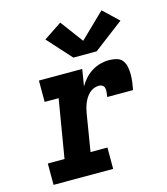

<svg xmlns="http://www.w3.org/2000/svg" viewBox="-115 -866 830 955"><g transform="rotate(-15 300.0 -388.5)"><path d="M42 0V-110H128L178 -410H106V-520H329L315 -434Q327 -455 343.5 -473Q360 -491 380.5 -503.5Q401 -516 423.5 -522Q446 -528 468 -528Q488 -528 507 -523Q526 -518 537 -503.5Q548 -489 551.5 -470Q555 -451 555 -431.5Q555 -412 552.5 -392.5Q550 -373 546 -353H413Q414 -360 415 -367Q416 -374 416.5 -381.5Q417 -389 416 -395.5Q415 -402 411 -407.5Q407 -413 400.5 -415.5Q394 -418 387 -418Q374 -418 361 -413Q348 -408 337.5 -398Q327 -388 319.5 -376Q312 -364 307 -351.5Q302 -339 298.5 -326Q295 -313 293 -300L262 -110H349V0ZM301 -586 190 -709 283 -771 370 -654 497 -777 575 -703 421 -586Z"/></g></svg>

Font: Iosevka Etoile XBdObl
Style: Regular
Weight: 800
Italic angle: -9°
Designer: Belleve Invis
Foundry: Belleve Invis
Version: Version 15.5.2; ttfautohint (v1.8.4)